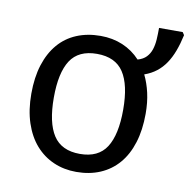

<svg xmlns="http://www.w3.org/2000/svg" viewBox="-73 -690 765 772"><g transform="rotate(10 309.5 -304.0)"><path d="M522 -269Q522 -202.1 505.6 -150.1Q489.3 -98.1 458.7 -62.7Q428.2 -27.3 384.8 -8.8Q341.3 9.8 287.1 9.8Q236.8 9.8 194.3 -8.8Q151.9 -27.3 120.8 -62.7Q89.8 -98.1 72.5 -150.1Q55.2 -202.1 55.2 -269Q55.2 -335.4 71.5 -387Q87.9 -438.5 118.2 -473.9Q148.4 -509.3 192.1 -527.6Q235.8 -545.9 290 -545.9Q338.9 -545.9 380.1 -528.6Q421.4 -511.2 452.1 -478Q474.6 -484.4 487.3 -497.8Q500 -511.2 506.1 -529.5Q512.2 -547.9 513.7 -570.6Q515.1 -593.3 515.1 -618.2H611.8L619.1 -606.9Q611.3 -570.8 600.3 -541.5Q589.4 -512.2 574 -489.3Q558.6 -466.3 537.6 -450Q516.6 -433.6 488.8 -423.8Q504.4 -392.1 513.2 -353.5Q522 -314.9 522 -269ZM147 -269Q147 -167 180.4 -115.5Q213.9 -64 289.1 -64Q364.3 -64 397.2 -115.5Q430.2 -167 430.2 -269Q430.2 -370.6 396.7 -421.4Q363.3 -472.2 288.1 -472.2Q212.9 -472.2 179.9 -421.4Q147 -370.6 147 -269Z"/></g></svg>

Font: Droid Sans
Style: Regular
Weight: 400
Foundry: Ascender Corporation
Version: Version 1.00 build 114